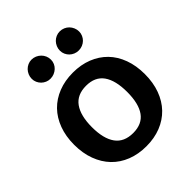

<svg xmlns="http://www.w3.org/2000/svg" viewBox="-200 -841 974 974"><g transform="rotate(-45 287.0 -354.0)"><path d="M288 -87.5Q352 -87.5 382.8 -130.5Q413.5 -173.5 413.5 -256.5Q413.5 -339.5 382.8 -383Q352 -426.5 288 -426.5Q223 -426.5 191.8 -382.8Q160.5 -339 160.5 -256.5Q160.5 -174 191.8 -130.8Q223 -87.5 288 -87.5ZM288 -521Q345 -521 391.8 -502.5Q438.5 -484 471.8 -450Q505 -416 523 -367Q541 -318 541 -257.5Q541 -196.5 523 -147.5Q505 -98.5 471.8 -64Q438.5 -29.5 391.8 -11Q345 7.5 288 7.5Q230.5 7.5 183.5 -11Q136.5 -29.5 103.2 -64Q70 -98.5 51.8 -147.5Q33.5 -196.5 33.5 -257.5Q33.5 -318 51.8 -367Q70 -416 103.2 -450Q136.5 -484 183.5 -502.5Q230.5 -521 288 -521ZM458 -646Q458 -632 452.5 -619.8Q447 -607.5 437.8 -598.5Q428.5 -589.5 415.8 -584.2Q403 -579 388.5 -579Q374.5 -579 362 -584.2Q349.5 -589.5 340.2 -598.5Q331 -607.5 325.5 -619.8Q320 -632 320 -646Q320 -660.5 325.5 -673.2Q331 -686 340.2 -695.5Q349.5 -705 362 -710.5Q374.5 -716 388.5 -716Q403 -716 415.8 -710.5Q428.5 -705 437.8 -695.5Q447 -686 452.5 -673.2Q458 -660.5 458 -646ZM256 -646Q256 -632 250.5 -619.8Q245 -607.5 235.2 -598.5Q225.5 -589.5 212.8 -584.2Q200 -579 185.5 -579Q172 -579 159.8 -584.2Q147.5 -589.5 138.2 -598.5Q129 -607.5 123.5 -619.8Q118 -632 118 -646Q118 -660.5 123.5 -673.2Q129 -686 138.2 -695.5Q147.5 -705 159.8 -710.5Q172 -716 185.5 -716Q200 -716 212.8 -710.5Q225.5 -705 235.2 -695.5Q245 -686 250.5 -673.2Q256 -660.5 256 -646Z"/></g></svg>

Font: Lato
Style: Bold
Weight: 700
Designer: Lukasz Dziedzic with Adam Twardoch and Botio Nikoltchev
Foundry: tyPoland Lukasz Dziedzic
Version: Version 2.010; 2014-09-01; http://www.latofonts.com/; ttfaut